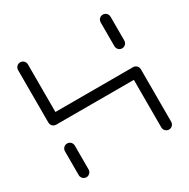

<svg xmlns="http://www.w3.org/2000/svg" viewBox="-124 -634 739 750"><g transform="rotate(-30 245.5 -259.5)"><path d="M59.3 0Q53.3 0 48.1 -3Q43 -5.9 40 -11.1Q37 -16.3 37 -22.2V-130Q37 -135.9 40 -141.1Q43 -146.3 48.1 -149.3Q53.3 -152.2 59.3 -152.2Q65.2 -152.2 70.4 -149.3Q75.6 -146.3 78.5 -141.1Q81.5 -135.9 81.5 -130V-22.2Q81.5 -16.3 78.5 -11.1Q75.6 -5.9 70.4 -3Q65.2 0 59.3 0ZM59.3 -518.5Q65.2 -518.5 70.4 -515.6Q75.6 -512.6 78.5 -507.4Q81.5 -502.2 81.5 -496.3V-259.3Q81.5 -253.3 78.5 -248.1Q75.6 -243 70.4 -240Q65.2 -237 59.3 -237Q53.3 -237 48.1 -240Q43 -243 40 -248.1Q37 -253.3 37 -259.3V-496.3Q37 -502.2 40 -507.4Q43 -512.6 48.1 -515.6Q53.3 -518.5 59.3 -518.5ZM431.9 -237H59.3V-281.5H431.9ZM431.9 -281.5Q437.8 -281.5 443 -278.5Q448.1 -275.6 451.1 -270.4Q454.1 -265.2 454.1 -259.3V-22.2Q454.1 -16.3 451.1 -11.1Q448.1 -5.9 443 -3Q437.8 0 431.9 0Q425.9 0 420.7 -3Q415.6 -5.9 412.6 -11.1Q409.6 -16.3 409.6 -22.2V-259.3Q409.6 -265.2 412.6 -270.4Q415.6 -275.6 420.7 -278.5Q425.9 -281.5 431.9 -281.5ZM431.9 -366.3Q425.9 -366.3 420.7 -369.3Q415.6 -372.2 412.6 -377.4Q409.6 -382.6 409.6 -388.5V-496.3Q409.6 -502.2 412.6 -507.4Q415.6 -512.6 420.7 -515.6Q425.9 -518.5 431.9 -518.5Q437.8 -518.5 443 -515.6Q448.1 -512.6 451.1 -507.4Q454.1 -502.2 454.1 -496.3V-388.5Q454.1 -382.6 451.1 -377.4Q448.1 -372.2 443 -369.3Q437.8 -366.3 431.9 -366.3Z"/></g></svg>

Font: 26F Galaxy Sans
Style: Regular
Weight: 400
Designer: C₂₉H₂₅N₃O₅
Version: Version 1.100;FEAKit 1.0